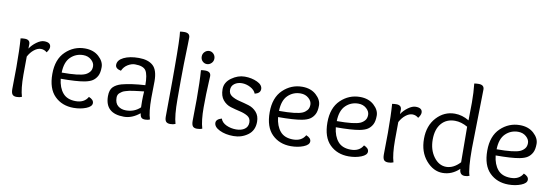

<svg xmlns="http://www.w3.org/2000/svg" viewBox="-56 -1136 4436 1539"><g transform="rotate(10 2162.5 -366.5)"><path d="M65 -54 67 -231Q67 -374 60 -465Q76 -468 94 -468Q137 -468 137 -430Q137 -428 136.5 -416.5Q136 -405 136 -395Q156 -426 189.5 -450.5Q223 -475 251 -475Q305 -475 305 -436Q305 -417 285 -391Q263 -410 236 -410Q209 -410 181 -388Q153 -366 134 -330Q133 -296 133 -182Q133 -68 152 -5Q134 3 109.5 3Q85 3 75 -10Q65 -23 65 -54Z M583 -475Q653 -475 696.5 -435.5Q740 -396 740 -350Q740 -304 726 -278Q712 -252 689.5 -237Q667 -222 625 -214Q561 -202 433 -202Q441 -130 476.5 -88Q512 -46 582 -46Q652 -46 681 -98Q721 -82 721 -54Q721 -26 675.5 -8Q630 10 574 10Q480 10 420 -49.5Q360 -109 360 -228.5Q360 -348 426.5 -411.5Q493 -475 583 -475ZM579 -420Q519 -420 476.5 -379Q434 -338 432 -252Q575 -252 622 -273Q642 -282 656.5 -299Q671 -316 671 -344.5Q671 -373 644.5 -396.5Q618 -420 579 -420Z M1177 -312 1175 -177Q1175 -62 1194 -5Q1178 3 1155.5 3Q1133 3 1124 -7.5Q1115 -18 1112 -41Q1050 10 984 10Q830 10 830 -131Q830 -182 854 -206Q878 -230 920 -242Q995 -262 1110 -269Q1110 -354 1089 -386.5Q1068 -419 1000 -419Q972 -419 942 -401Q912 -383 897 -349Q851 -358 851 -389Q851 -428 899 -451.5Q947 -475 1022 -475Q1097 -475 1137 -439.5Q1177 -404 1177 -312ZM1109 -218Q1080 -215 1065.5 -213Q1051 -211 1026.5 -208Q1002 -205 990 -202Q978 -199 960.5 -194Q943 -189 934.5 -183Q926 -177 917 -170Q900 -156 900 -131Q900 -86 926 -64.5Q952 -43 992 -43Q1060 -43 1107 -88Q1106 -102 1106 -139Q1106 -176 1109 -218Z M1315 -49 1317 -335V-451Q1317 -687 1309 -740Q1325 -743 1344 -743Q1390 -743 1390 -705Q1390 -701 1389 -652Q1383 -470 1383 -358V-202Q1383 -69 1402 -5Q1384 3 1360 3Q1336 3 1325.5 -9Q1315 -21 1315 -49Z M1533 -54 1535 -231Q1535 -374 1528 -465Q1544 -468 1562 -468Q1609 -468 1609 -430Q1609 -425 1607 -390Q1601 -283 1601 -175.5Q1601 -68 1620 -5Q1602 3 1577.5 3Q1553 3 1543 -10Q1533 -23 1533 -54ZM1618 -574.5Q1618 -552 1602 -536.5Q1586 -521 1565.5 -521Q1545 -521 1530 -536Q1515 -551 1515 -574Q1515 -597 1531 -612.5Q1547 -628 1567.5 -628Q1588 -628 1603 -612.5Q1618 -597 1618 -574.5Z M1985 -354Q1974 -383 1940 -401Q1906 -419 1870.5 -419Q1835 -419 1810 -400.5Q1785 -382 1785 -350Q1785 -318 1811.5 -301Q1838 -284 1876 -275Q1914 -266 1952 -254.5Q1990 -243 2016.5 -213Q2043 -183 2043 -135Q2043 -64 1992 -27Q1941 10 1875.5 10Q1810 10 1762.5 -13Q1715 -36 1715 -70Q1715 -99 1760 -112Q1771 -80 1807.5 -63Q1844 -46 1887 -46Q1930 -46 1956.5 -65Q1983 -84 1983 -119Q1983 -154 1956.5 -170Q1930 -186 1892 -194.5Q1854 -203 1816 -214.5Q1778 -226 1751.5 -258Q1725 -290 1725 -345.5Q1725 -401 1776.5 -438Q1828 -475 1884 -475Q1940 -475 1985 -454Q2030 -433 2030 -399Q2030 -365 1985 -354Z M2352 -475Q2422 -475 2465.5 -435.5Q2509 -396 2509 -350Q2509 -304 2495 -278Q2481 -252 2458.5 -237Q2436 -222 2394 -214Q2330 -202 2202 -202Q2210 -130 2245.5 -88Q2281 -46 2351 -46Q2421 -46 2450 -98Q2490 -82 2490 -54Q2490 -26 2444.5 -8Q2399 10 2343 10Q2249 10 2189 -49.5Q2129 -109 2129 -228.5Q2129 -348 2195.5 -411.5Q2262 -475 2352 -475ZM2348 -420Q2288 -420 2245.5 -379Q2203 -338 2201 -252Q2344 -252 2391 -273Q2411 -282 2425.5 -299Q2440 -316 2440 -344.5Q2440 -373 2413.5 -396.5Q2387 -420 2348 -420Z M2822 -475Q2892 -475 2935.5 -435.5Q2979 -396 2979 -350Q2979 -304 2965 -278Q2951 -252 2928.5 -237Q2906 -222 2864 -214Q2800 -202 2672 -202Q2680 -130 2715.5 -88Q2751 -46 2821 -46Q2891 -46 2920 -98Q2960 -82 2960 -54Q2960 -26 2914.5 -8Q2869 10 2813 10Q2719 10 2659 -49.5Q2599 -109 2599 -228.5Q2599 -348 2665.5 -411.5Q2732 -475 2822 -475ZM2818 -420Q2758 -420 2715.5 -379Q2673 -338 2671 -252Q2814 -252 2861 -273Q2881 -282 2895.5 -299Q2910 -316 2910 -344.5Q2910 -373 2883.5 -396.5Q2857 -420 2818 -420Z M3089 -54 3091 -231Q3091 -374 3084 -465Q3100 -468 3118 -468Q3161 -468 3161 -430Q3161 -428 3160.5 -416.5Q3160 -405 3160 -395Q3180 -426 3213.5 -450.5Q3247 -475 3275 -475Q3329 -475 3329 -436Q3329 -417 3309 -391Q3287 -410 3260 -410Q3233 -410 3205 -388Q3177 -366 3158 -330Q3157 -296 3157 -182Q3157 -68 3176 -5Q3158 3 3133.5 3Q3109 3 3099 -10Q3089 -23 3089 -54Z M3785 -705 3776 -223Q3776 -56 3795 -5Q3779 3 3757 3Q3715 3 3713 -47Q3653 10 3577.5 10Q3502 10 3443 -58.5Q3384 -127 3384 -234Q3384 -341 3445.5 -408Q3507 -475 3594 -475Q3654 -475 3710 -441Q3712 -505 3712 -586.5Q3712 -668 3704 -740Q3720 -743 3740 -743Q3785 -743 3785 -705ZM3708 -389Q3655 -419 3605 -419Q3535 -419 3494.5 -371.5Q3454 -324 3454 -240.5Q3454 -157 3496 -100Q3538 -43 3597.5 -43Q3657 -43 3710 -100Q3708 -358 3708 -389Z M4123 -475Q4193 -475 4236.5 -435.5Q4280 -396 4280 -350Q4280 -304 4266 -278Q4252 -252 4229.5 -237Q4207 -222 4165 -214Q4101 -202 3973 -202Q3981 -130 4016.5 -88Q4052 -46 4122 -46Q4192 -46 4221 -98Q4261 -82 4261 -54Q4261 -26 4215.5 -8Q4170 10 4114 10Q4020 10 3960 -49.5Q3900 -109 3900 -228.5Q3900 -348 3966.5 -411.5Q4033 -475 4123 -475ZM4119 -420Q4059 -420 4016.5 -379Q3974 -338 3972 -252Q4115 -252 4162 -273Q4182 -282 4196.5 -299Q4211 -316 4211 -344.5Q4211 -373 4184.5 -396.5Q4158 -420 4119 -420Z"/></g></svg>

Font: Overlock
Style: Regular
Weight: 400
Designer: Dario Muhafara
Foundry: Dario Manuel Muhafara
Version: Version 1.001